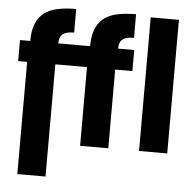

<svg xmlns="http://www.w3.org/2000/svg" viewBox="-60 -801 1065 1045"><g transform="rotate(5 472.5 -278.5)"><path d="M722 -730V0H876V-730ZM314 -611V-740Q254 -740 209.5 -730Q165 -720 136.5 -696.5Q108 -673 94 -636Q80 -599 80 -545H24V-430H73V183H227V-430H400V0H554V-430H648V-545H560Q560 -563 564.5 -575.5Q569 -588 579 -596Q589 -604 604.5 -607.5Q620 -611 641 -611V-740Q581 -740 536.5 -730Q492 -720 463.5 -696.5Q435 -673 421 -636Q407 -599 407 -545H233Q233 -563 237.5 -575.5Q242 -588 252 -596Q262 -604 277.5 -607.5Q293 -611 314 -611Z"/></g></svg>

Font: Secuela Black
Style: Regular
Weight: 900
Designer: Fernando Haro
Foundry: deFharo
Version: Version 1.704